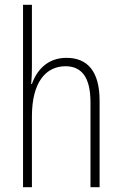

<svg xmlns="http://www.w3.org/2000/svg" viewBox="-20 -780 507 800"><path d="M113 -503V-760H76V0H113V-295C113 -439 172 -504 253 -504C317 -504 357 -462 357 -354V0H395V-360C395 -481 346 -539 257 -539C176 -539 132 -485 113 -430H110C112 -454 113 -473 113 -503Z"/></svg>

Font: Noto Sans Thai Looped Condensed ExtraLight
Style: Regular
Weight: 200
Width: 3
Designer: Sasikarn Vongin, Ben Mitchell
Foundry: The Fontpad Ltd
Version: Version 1.001